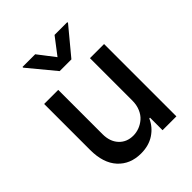

<svg xmlns="http://www.w3.org/2000/svg" viewBox="-215 -892 1024 1024"><g transform="rotate(-45 297.0 -380.0)"><path d="M225.1 -766.7 298.3 -671.5 371.1 -766.7H467.3V-761.4L342.3 -610.8H253.9L129.3 -761.4V-766.7ZM416.9 -226.2V-545.5H523.4V0H419V-94.5H413.4Q393.5 -48.7 351.4 -20.8Q309.3 7.1 250.4 7.1Q169.4 7.1 120.4 -46.3Q71.4 -99.8 71.4 -198.5V-545.5H177.6V-211.3Q177.6 -155.9 208.3 -122.7Q239 -89.5 288.7 -89.5Q311.8 -89.5 334.2 -98Q356.5 -106.5 375.4 -122.9Q394.2 -139.2 405.5 -166Q416.9 -192.8 416.9 -226.2Z"/></g></svg>

Font: TID UI Medium
Style: Regular
Weight: 500
Designer: The TID Project Authors
Foundry: Bakken & Bæck
Version: Version 1.001;hotconv 1.0.109;makeotfexe 2.5.65596